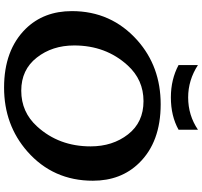

<svg xmlns="http://www.w3.org/2000/svg" viewBox="-44 -922 977 928"><g transform="rotate(90 444.0 -458.5)"><path d="M294.9 -927.2Q368.2 -879.9 451.2 -879.9Q537.6 -879.9 607.4 -927.2V-833.5Q541 -796.4 451.2 -796.4Q364.7 -796.4 294.9 -833.5ZM403.8 9.8Q222.7 9.8 119.6 -94.7Q34.2 -182.1 34.2 -317.9Q34.2 -508.3 175.3 -634.3Q302.2 -747.1 484.4 -747.1Q667 -747.1 768.6 -642.6Q854 -555.2 854 -419.4Q854 -227.5 712.9 -103Q584.5 9.8 403.8 9.8ZM418.9 -73.2Q522.5 -73.2 591.8 -149.9Q688 -255.4 688 -408.2Q688 -515.1 629.9 -589.4Q571.8 -664.1 469.2 -664.1Q366.2 -664.1 296.4 -587.4Q200.2 -481.9 200.2 -329.1Q200.2 -223.1 258.8 -148.4Q317.4 -73.2 418.9 -73.2Z"/></g></svg>

Font: Berenika
Style: Bold
Weight: 700
Designer: Wojciech Kalinowski "wmk69" (wmk69@o2.pl)
Foundry: Wojciech Kalinowski "wmk69" (wmk69@o2.pl)
Version: Version 3.1.0; 2021-05-14